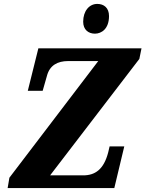

<svg xmlns="http://www.w3.org/2000/svg" viewBox="-20 -961 743 981"><path d="M465 -789C498 -789 537 -813 537 -879C537 -921 511 -941 477 -941C436 -941 405 -905 405 -850C405 -809 432 -789 465 -789ZM19 0H564L615 -213H540L533 -183C510 -94 465 -65 405 -65H236L692 -660L703 -714H176L122 -497H198L220 -574C234 -627 274 -649 328 -649H482L28 -53Z"/></svg>

Font: Noto Serif SemiCondensed Extra
Style: Italic
Weight: 800
Width: 4
Italic angle: -12°
Designer: Monotype Design Team
Foundry: Monotype Imaging Inc.
Version: Version 1.901